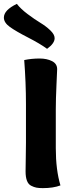

<svg xmlns="http://www.w3.org/2000/svg" viewBox="-82 -968 360 991"><path d="M52 -231V-431Q52 -541 43 -658Q81 -666 122 -666Q160 -666 186.5 -652.5Q213 -639 213 -611Q213 -606 209.5 -530.5Q206 -455 206 -404V-203Q206 -91 230 -11Q193 3 139 3Q119 3 106 0.5Q93 -2 78.5 -9.5Q64 -17 57 -35.5Q50 -54 50 -83Q50 -102 51 -154.5Q52 -207 52 -231ZM5 -948Q25 -922 61 -895Q97 -868 126 -850.5Q155 -833 177.5 -811.5Q200 -790 200 -771Q200 -744 161 -716Q124 -743 62.5 -774.5Q1 -806 -30.5 -828.5Q-62 -851 -62 -877Q-62 -916 5 -948Z"/></svg>

Font: Overlock
Style: Black
Weight: 900
Designer: Dario Muhafara
Foundry: Dario Manuel Muhafara
Version: Version 1.001